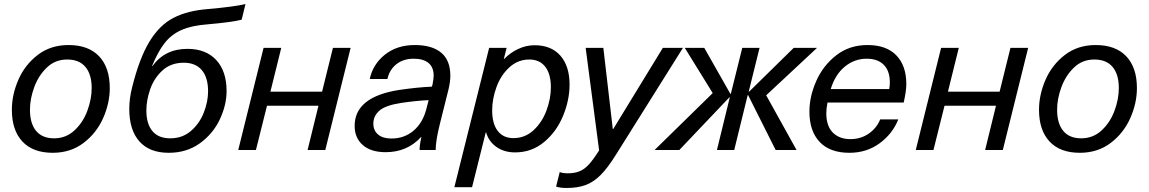

<svg xmlns="http://www.w3.org/2000/svg" viewBox="-20 -746 5714 955"><path d="M526 -308Q526 -233 493 -158.5Q460 -84 395.5 -35Q331 14 242 14Q144 14 91.5 -42Q39 -98 39 -200Q39 -275 71.5 -349.5Q104 -424 168 -473Q232 -522 321 -522Q420 -522 473 -466Q526 -410 526 -308ZM129 -200Q129 -132 159.5 -95Q190 -58 249 -58Q308 -58 350.5 -97.5Q393 -137 414.5 -195Q436 -253 436 -308Q436 -376 405 -413Q374 -450 314 -450Q255 -450 213.5 -410.5Q172 -371 150.5 -313Q129 -255 129 -200Z M1013 -625Q932 -619 882 -596.5Q832 -574 799 -532Q766 -490 736 -417H738Q800 -503 912 -503Q1004 -503 1055.5 -447.5Q1107 -392 1107 -293Q1107 -224 1073.5 -152.5Q1040 -81 974.5 -33.5Q909 14 819 14Q724 14 673.5 -42.5Q623 -99 623 -204Q623 -256 637 -311Q673 -456 723 -538.5Q773 -621 842.5 -657Q912 -693 1015 -701Q1150 -713 1201 -726L1182 -648Q1129 -635 1013 -625ZM708 -197Q708 -130 738 -94Q768 -58 827 -58Q887 -58 929.5 -94.5Q972 -131 993.5 -185.5Q1015 -240 1015 -292Q1015 -360 984 -397Q953 -434 894 -434Q830 -434 788 -395.5Q746 -357 727 -302Q708 -247 708 -197Z M1510 0 1564 -220H1308L1253 0H1165L1291 -508H1379L1325 -290H1582L1636 -508H1724L1598 0Z M2220 -369Q2220 -340 2211 -302L2168 -130Q2147 -46 2147 0H2067Q2067 -26 2076 -64H2074Q2005 11 1898 11Q1825 11 1784.5 -24.5Q1744 -60 1744 -120Q1744 -265 1968 -299Q2057 -312 2128 -315L2131 -324Q2137 -354 2137 -369Q2137 -412 2111 -433Q2085 -454 2038 -454Q1986 -454 1951.5 -426.5Q1917 -399 1907 -353H1819Q1835 -427 1895 -474.5Q1955 -522 2043 -522Q2129 -522 2174.5 -484Q2220 -446 2220 -369ZM1975 -234Q1897 -222 1867 -195.5Q1837 -169 1837 -131Q1837 -97 1860.5 -77Q1884 -57 1927 -57Q1991 -57 2037 -96Q2083 -135 2101 -205L2112 -248Q2049 -245 1975 -234Z M2813 -325Q2813 -249 2781 -170.5Q2749 -92 2687 -40Q2625 12 2542 12Q2488 12 2449.5 -15Q2411 -42 2398 -87H2396L2328 185H2240L2413 -508H2500L2486 -453H2488Q2518 -484 2557.5 -502.5Q2597 -521 2639 -521Q2722 -521 2767.5 -469Q2813 -417 2813 -325ZM2428 -197Q2428 -131 2455.5 -95Q2483 -59 2534 -59Q2591 -59 2633.5 -98Q2676 -137 2698 -196Q2720 -255 2720 -312Q2720 -378 2692 -414Q2664 -450 2613 -450Q2556 -450 2513.5 -411Q2471 -372 2449.5 -313Q2428 -254 2428 -197Z M2798 189Q2766 189 2746 182L2764 110Q2780 116 2804 116Q2838 116 2862.5 106Q2887 96 2909 72Q2931 48 2960 2L2893 -508H2981L3028 -104H3030L3277 -508H3377L3044 23Q3003 89 2967.5 124.5Q2932 160 2892.5 174.5Q2853 189 2798 189Z M3942 0H3838L3701 -273H3699L3632 0H3546L3610 -262H3608L3359 0H3236L3525 -283L3386 -508H3483L3613 -279H3615L3672 -508H3758L3704 -290H3706L3928 -508H4044L3791 -272Z M4090 -183Q4090 -119 4122.5 -86.5Q4155 -54 4210 -54Q4261 -54 4300.5 -81Q4340 -108 4358 -152H4448Q4420 -81 4355.5 -33.5Q4291 14 4205 14Q4108 14 4057 -40Q4006 -94 4006 -191Q4006 -266 4040 -343Q4074 -420 4139.5 -471Q4205 -522 4295 -522Q4389 -522 4438.5 -470.5Q4488 -419 4488 -328Q4488 -294 4475 -236H4096Q4090 -206 4090 -183ZM4112 -303H4403Q4406 -319 4406 -336Q4406 -394 4375.5 -424Q4345 -454 4291 -454Q4230 -454 4182 -414.5Q4134 -375 4112 -303Z M4880 0 4934 -220H4678L4623 0H4535L4661 -508H4749L4695 -290H4952L5006 -508H5094L4968 0Z M5635 -308Q5635 -233 5602 -158.5Q5569 -84 5504.5 -35Q5440 14 5351 14Q5253 14 5200.5 -42Q5148 -98 5148 -200Q5148 -275 5180.5 -349.5Q5213 -424 5277 -473Q5341 -522 5430 -522Q5529 -522 5582 -466Q5635 -410 5635 -308ZM5238 -200Q5238 -132 5268.5 -95Q5299 -58 5358 -58Q5417 -58 5459.5 -97.5Q5502 -137 5523.5 -195Q5545 -253 5545 -308Q5545 -376 5514 -413Q5483 -450 5423 -450Q5364 -450 5322.5 -410.5Q5281 -371 5259.5 -313Q5238 -255 5238 -200Z"/></svg>

Font: CST
Style: Italic
Weight: 400
Italic angle: -14°
Version: Version 1.00